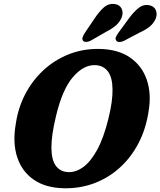

<svg xmlns="http://www.w3.org/2000/svg" viewBox="-20 -967 835 999"><path d="M496 -712.5Q593 -711 655.5 -668.5Q718 -626 743.2 -553.5Q768.5 -481 753.5 -390Q740 -298 701.5 -223.5Q663 -149 604.2 -95.5Q545.5 -42 471.5 -14Q397.5 14 314 12.5Q218 11 156 -31.8Q94 -74.5 69.5 -149.2Q45 -224 62 -321.5Q73.5 -403.5 110.2 -475Q147 -546.5 204.5 -600.2Q262 -654 336 -683.8Q410 -713.5 496 -712.5ZM335.5 -71.5Q374.5 -70 412.8 -97.5Q451 -125 485 -186.5Q519 -248 544 -349Q555.5 -396 560.8 -433.8Q566 -471.5 565.5 -501.5Q565 -563.5 541.8 -594.8Q518.5 -626 477.5 -628Q417 -631.5 360.8 -567.5Q304.5 -503.5 271 -361.5Q259 -311.5 253.2 -271.5Q247.5 -231.5 247.5 -200.5Q247.5 -135 270.8 -104Q294 -73 335.5 -71.5ZM471.5 -870Q495.5 -906.5 520.2 -928.2Q545 -950 576.5 -946Q603 -942.5 612.8 -922Q622.5 -901.5 613.5 -877Q604 -854 585 -836.5Q566 -819 532 -801.5L453 -756Q441.5 -749.5 429.8 -749Q418 -748.5 412 -755Q406.5 -763.5 410 -773.5Q413.5 -783.5 421.5 -796ZM649.5 -869.5Q675 -905 701 -925.5Q727 -946 757.5 -939.5Q783 -934.5 791.2 -913Q799.5 -891.5 789 -867.5Q778 -844 758.2 -828Q738.5 -812 703.5 -796L624 -754Q612 -748.5 600.8 -748.5Q589.5 -748.5 584.5 -756.5Q579 -764.5 583.2 -774.8Q587.5 -785 596 -796.5Z"/></svg>

Font: Fraunces 72pt SuperSoft
Style: Bold Italic
Weight: 700
Italic angle: -16°
Version: Version 1.000;[0bf87f6ff]